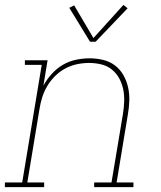

<svg xmlns="http://www.w3.org/2000/svg" viewBox="-38 -767 658 787"><path d="M-18 0V-19H53L133 -501H64V-520H157L140 -416Q154 -442 174.5 -464.5Q195 -487 220 -501.5Q245 -516 273.5 -522Q302 -528 329 -528Q357 -528 384.5 -521.5Q412 -515 433 -499Q454 -483 467.5 -459.5Q481 -436 487 -409Q493 -382 492 -353.5Q491 -325 486 -297L440 -19H509V0H348V-19H419L466 -300Q470 -325 471 -351Q472 -377 467 -401Q462 -425 450.5 -446Q439 -467 420.5 -482Q402 -497 377.5 -503Q353 -509 327 -509Q303 -509 278.5 -504Q254 -499 231 -487Q208 -475 189 -456.5Q170 -438 156.5 -415.5Q143 -393 135.5 -369.5Q128 -346 124 -321L74 -19H143V0ZM331 -596 246 -735 266 -745 345 -611 468 -747 485 -733 354 -596Z"/></svg>

Font: Iosevka Etoile Thin Oblique
Style: Regular
Weight: 100
Italic angle: -9°
Designer: Belleve Invis
Foundry: Belleve Invis
Version: Version 15.5.2; ttfautohint (v1.8.4)